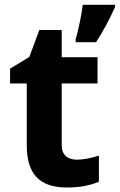

<svg xmlns="http://www.w3.org/2000/svg" viewBox="-20 -790 511 819"><path d="M302.7 -609.9H389.6C417.5 -652.3 444.8 -702.6 470.7 -759.8V-769.5H333C330.6 -748.5 326.2 -723.1 319.8 -692.4C313.5 -661.6 307.6 -638.7 302.7 -622.6ZM308.1 -108.9C269 -108.9 243.2 -128.4 243.2 -170.9V-434.1H396V-545.9H243.2V-662.1H147.9L105 -546.9L22.9 -497.1V-434.1H94.2V-170.9C94.2 -50.3 146 9.8 265.1 9.8C319.3 9.8 364.7 1.5 401.9 -15.1V-126C365.2 -114.7 334 -108.9 308.1 -108.9Z"/></svg>

Font: Noto Reveo Sans
Style: Bold
Weight: 700
Designer: Monotype Design team
Foundry: Monotype Imaging Inc.
Version: Version 1.04